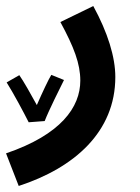

<svg xmlns="http://www.w3.org/2000/svg" viewBox="-51 -386 464 636"><path d="M11 230C195 170 331 51 331 -131C331 -197 306 -278 258 -366L149 -313C194 -230 215 -175 215 -119C215 -31 151 60 -31 122ZM97 15C110 -19 150 -99 161 -121L119 -138C111 -126 88 -77 71 -38C53 -71 26 -119 13 -137L-29 -113C-8 -80 28 -13 44 19Z"/></svg>

Font: Noto Sans Arabic UI Semi
Style: Regular
Weight: 600
Designer: Nadine Chahine - Monotype Design Team
Foundry: Monotype Imaging Inc.
Version: Version 1.900